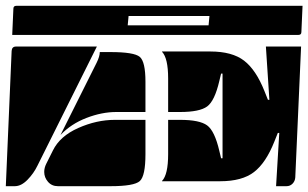

<svg xmlns="http://www.w3.org/2000/svg" viewBox="-20 -650 1060 660"><path d="M188 -186 312 -434Q323 -456 323 -471H360Q441 -471 460.5 -454.5Q480 -438 480 -369V-265H380Q330 -265 277 -244.5Q224 -224 188 -186ZM0 -10 20 -475Q21 -490 35 -490H313L109 -81Q96 -54 74.5 -32Q53 -10 31 -10ZM537 -27V-28Q558 -50 558 -120V-238H599Q666 -238 692 -219Q718 -200 734 -131L740 -106H745V-397H740L734 -372Q718 -303 692 -284Q666 -265 599 -265H558V-380Q558 -450 537 -472V-473H703Q778 -473 819 -441.5Q860 -410 889 -337L901 -307H906L894 -490H1015L995 -40Q994 -27 985.5 -18.5Q977 -10 965 -10H929L940 -193H935L923 -163Q894 -90 853 -58.5Q812 -27 737 -27ZM132 -59Q132 -73 139 -87L162 -133Q186 -182 249 -210Q312 -238 375 -238H480V-120Q480 -45 460.5 -27.5Q441 -10 360 -10H179Q158 -10 145 -25Q132 -40 132 -59ZM22 -530 26 -620Q26 -630 36 -630H1020L1016 -540Q1016 -530 1006 -530ZM419 -563H697L700 -595H422Z"/></svg>

Font: PrimecolorB
Style: Medium
Weight: 500
Designer: gluk
Foundry: gluk
Version: Version 0.672